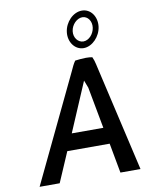

<svg xmlns="http://www.w3.org/2000/svg" viewBox="-101 -1038 873 1102"><g transform="rotate(-10 335.5 -487.0)"><path d="M381 -857C386 -895 418 -926 449 -926C481 -926 503 -894 498 -857C493 -820 464 -788 432 -788C401 -788 376 -819 381 -857ZM347 -857C340 -800 376 -750 427 -750C477 -750 525 -800 532 -857C539 -915 504 -964 453 -964C402 -964 354 -915 347 -857ZM627 -10 480 -648C477 -663 472 -677 466 -690C456 -692 441 -693 429 -693C406 -692 386 -691 366 -688C355 -673 345 -651 336 -631L39 -10H156L231 -184H478L510 -10ZM274 -280 396 -566 413 -522 458 -280Z"/></g></svg>

Font: Bluebird
Style: LiNrwObl
Weight: 300
Designer: Jasper
Foundry: Cannot Into Space Fonts
Version: Version 0.98